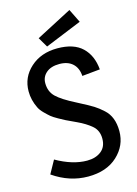

<svg xmlns="http://www.w3.org/2000/svg" viewBox="-134 -970 754 1054"><g transform="rotate(-15 243.0 -443.0)"><path d="M369 -898 407 -821 199 -736 166 -792ZM446 -540 344 -530Q341 -576 313.5 -601Q286 -626 238.5 -626Q191 -626 164 -603Q137 -580 137 -544Q137 -496 168 -466Q199 -436 274 -398Q340 -364 364.5 -348.5Q389 -333 414 -310Q462 -267 462 -185Q462 -103 400 -45.5Q338 12 233 12Q128 12 34 -53L75 -127Q168 -74 250 -74Q299 -74 330 -98.5Q361 -123 361 -169.5Q361 -216 329.5 -243Q298 -270 250.5 -292Q203 -314 192 -319.5Q181 -325 155 -339.5Q129 -354 117 -364Q105 -374 86.5 -392.5Q68 -411 60 -428Q37 -475 37 -524Q37 -604 97 -658Q157 -712 250 -712Q343 -712 391 -666Q439 -620 446 -540Z"/></g></svg>

Font: Magra
Style: Regular
Weight: 400
Designer: Viviana Monsalve
Foundry: Viviana Monsalve
Version: Version 1.001